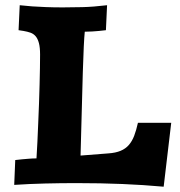

<svg xmlns="http://www.w3.org/2000/svg" viewBox="-20 -702 685 732"><path d="M38.1 -91.8Q50.8 -93.3 64.5 -94.7Q76.2 -95.7 90.6 -96.9Q105 -98.1 119.1 -98.1Q121.1 -126.5 122.6 -160.9Q124 -195.3 125.7 -232.2Q127.4 -269 128.7 -306.6Q129.9 -344.2 130.9 -378.7Q131.8 -413.1 132.3 -442.9Q132.8 -472.7 132.8 -494.1Q132.8 -521 128.4 -537.6Q124 -554.2 116 -563.7Q107.9 -573.2 96.2 -577.4Q84.5 -581.5 69.8 -584L50.8 -586.9L55.2 -682.1Q76.7 -679.7 102.5 -677.7Q124.5 -676.3 154.3 -675Q184.1 -673.8 219.2 -673.8Q252.9 -673.8 294.2 -674.8Q335.4 -675.8 388.2 -682.1L383.8 -586.9Q371.1 -585.4 357.4 -584Q345.7 -583 331.5 -582Q317.4 -581.1 303.2 -581.1Q299.3 -544.9 295.7 -425.5Q292 -306.2 287.1 -108.9L393.1 -117.2Q420.9 -119.1 439.7 -127Q458.5 -134.8 470.9 -148.9Q483.4 -163.1 491.5 -184.1Q499.5 -205.1 505.9 -233.9H632.8L604 9.8Q527.8 2.9 446.5 -0.5Q365.2 -3.9 271 -3.9Q211.9 -3.9 152.3 -2.4Q92.8 -1 34.2 2.9Z"/></svg>

Font: Simonetta
Style: Black
Weight: 900
Designer: Gayaneh Bagdasaryan
Foundry: Brownfox
Version: Version 1.002